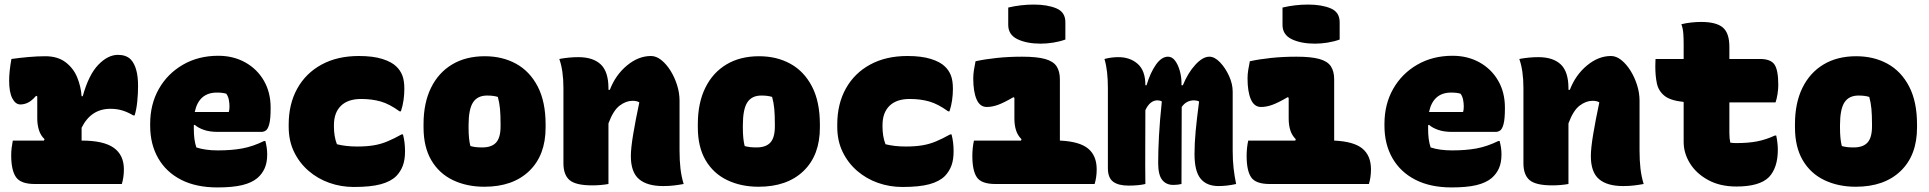

<svg xmlns="http://www.w3.org/2000/svg" viewBox="-20 -805 8440 840"><path d="M36 -190H172L175 -196Q158 -212 150.5 -235.5Q143 -259 143 -287V-383L138 -386Q119 -364 102.5 -356Q86 -348 69 -348Q48 -348 34 -374.5Q20 -401 20 -452Q20 -493 30 -547Q65 -552 104.5 -555.5Q144 -559 178 -559Q232 -559 266.5 -533Q301 -507 317.5 -467Q334 -427 337 -384H342Q368 -478 410 -521.5Q452 -565 496 -565Q532 -565 552 -545Q584 -511 584 -429Q584 -395 580.5 -360.5Q577 -326 569 -300H563Q540 -314 516 -321.5Q492 -329 463 -329Q378 -329 337 -246V-190Q433 -190 477.5 -158.5Q522 -127 522 -64Q522 -45 519.5 -29Q517 -13 513 0H132Q71 0 50 -30Q29 -60 29 -126Q29 -143 31 -158.5Q33 -174 36 -190Z M935 -561Q1001 -561 1053 -532Q1105 -503 1134.5 -452Q1164 -401 1164 -334V-331Q1164 -284 1158 -262Q1152 -240 1143 -234Q1134 -228 1124 -228H932Q897 -228 871.5 -237Q846 -246 832 -259L828 -257V-240Q828 -218 830.5 -198Q833 -178 839 -160Q878 -147 933 -147Q993 -147 1039.5 -155.5Q1086 -164 1135 -188H1141Q1145 -172 1147 -158Q1149 -144 1149 -129Q1149 -94 1138 -69Q1127 -44 1106 -26Q1081 -5 1039 5Q997 15 931 15Q838 15 772.5 -18.5Q707 -52 672 -113Q637 -174 637 -255V-263Q637 -349 675 -416Q713 -483 780.5 -522Q848 -561 935 -561ZM929 -400Q850 -400 832 -315H981Q984 -324 984 -339Q984 -354 981 -369Q978 -384 970 -395Q954 -400 929 -400Z M1550 -560Q1612 -560 1653 -547Q1694 -534 1714 -514Q1731 -498 1740 -475.5Q1749 -453 1749 -416Q1749 -392 1745.5 -367Q1742 -342 1734 -318H1728Q1684 -350 1645.5 -361Q1607 -372 1560 -372Q1502 -372 1471.5 -342Q1441 -312 1441 -258V-250Q1441 -231 1444 -211.5Q1447 -192 1454 -174Q1493 -164 1543 -164Q1583 -164 1614 -169Q1645 -174 1674 -186Q1703 -198 1737 -217H1743Q1752 -183 1752 -143Q1752 -106 1742.5 -80.5Q1733 -55 1714 -35Q1690 -11 1646 1Q1602 13 1528 13Q1472 13 1421 -5Q1370 -23 1330 -57.5Q1290 -92 1266.5 -140.5Q1243 -189 1243 -250V-260Q1243 -350 1280.5 -417.5Q1318 -485 1387 -522.5Q1456 -560 1550 -560Z M2101 -559Q2178 -559 2238 -526Q2298 -493 2332.5 -426.5Q2367 -360 2367 -261V-247Q2367 -126 2295.5 -57Q2224 12 2099 12Q2022 12 1961.5 -17Q1901 -46 1867 -104Q1833 -162 1833 -248V-262Q1833 -354 1865.5 -420.5Q1898 -487 1958 -523Q2018 -559 2101 -559ZM2111 -387Q2069 -387 2049.5 -357Q2030 -327 2030 -257V-246Q2030 -221 2032 -201Q2034 -181 2038 -166Q2049 -163 2060.5 -161.5Q2072 -160 2090 -160Q2131 -160 2150.5 -181.5Q2170 -203 2170 -252V-263Q2170 -301 2167.5 -328.5Q2165 -356 2158 -381Q2139 -387 2111 -387Z M2642 0Q2608 6 2571 6Q2499 6 2472 -17Q2445 -40 2445 -91V-420Q2445 -496 2427 -547Q2448 -551 2469 -553Q2490 -555 2510 -555Q2575 -555 2608.5 -523Q2642 -491 2642 -419V-412H2648Q2673 -477 2723 -518.5Q2773 -560 2828 -560Q2851 -560 2873 -542.5Q2895 -525 2913 -496.5Q2931 -468 2942 -433.5Q2953 -399 2953 -365V-146Q2953 -103 2957 -68Q2961 -33 2971 0Q2949 4 2928 6.5Q2907 9 2881 9Q2811 9 2775.5 -21.5Q2740 -52 2740 -122Q2740 -157 2750.5 -219.5Q2761 -282 2777 -357Q2767 -364 2747 -364Q2719 -364 2691 -343Q2663 -322 2642 -265Z M3301 -559Q3378 -559 3438 -526Q3498 -493 3532.5 -426.5Q3567 -360 3567 -261V-247Q3567 -126 3495.5 -57Q3424 12 3299 12Q3222 12 3161.5 -17Q3101 -46 3067 -104Q3033 -162 3033 -248V-262Q3033 -354 3065.5 -420.5Q3098 -487 3158 -523Q3218 -559 3301 -559ZM3311 -387Q3269 -387 3249.5 -357Q3230 -327 3230 -257V-246Q3230 -221 3232 -201Q3234 -181 3238 -166Q3249 -163 3260.5 -161.5Q3272 -160 3290 -160Q3331 -160 3350.5 -181.5Q3370 -203 3370 -252V-263Q3370 -301 3367.5 -328.5Q3365 -356 3358 -381Q3339 -387 3311 -387Z M3950 -560Q4012 -560 4053 -547Q4094 -534 4114 -514Q4131 -498 4140 -475.5Q4149 -453 4149 -416Q4149 -392 4145.5 -367Q4142 -342 4134 -318H4128Q4084 -350 4045.5 -361Q4007 -372 3960 -372Q3902 -372 3871.5 -342Q3841 -312 3841 -258V-250Q3841 -231 3844 -211.5Q3847 -192 3854 -174Q3893 -164 3943 -164Q3983 -164 4014 -169Q4045 -174 4074 -186Q4103 -198 4137 -217H4143Q4152 -183 4152 -143Q4152 -106 4142.5 -80.5Q4133 -55 4114 -35Q4090 -11 4046 1Q4002 13 3928 13Q3872 13 3821 -5Q3770 -23 3730 -57.5Q3690 -92 3666.5 -140.5Q3643 -189 3643 -250V-260Q3643 -350 3680.5 -417.5Q3718 -485 3787 -522.5Q3856 -560 3950 -560Z M4241 -190H4447L4449 -196Q4432 -213 4425 -235.5Q4418 -258 4418 -286V-377L4414 -380Q4371 -355 4345.5 -346Q4320 -337 4297 -337Q4267 -337 4252.5 -370.5Q4238 -404 4238 -462Q4238 -480 4241 -499Q4244 -518 4248 -537Q4289 -546 4341 -551.5Q4393 -557 4452 -557Q4516 -557 4552 -547Q4588 -537 4602.5 -515Q4617 -493 4617 -458V-190Q4703 -186 4740.5 -155Q4778 -124 4778 -64Q4778 -45 4775.5 -29Q4773 -13 4769 0H4335Q4274 0 4254 -29Q4234 -58 4234 -123Q4234 -158 4241 -190ZM4391 -772Q4446 -785 4503 -785Q4562 -785 4601.5 -768.5Q4641 -752 4641 -708V-632Q4616 -623 4587.5 -618.5Q4559 -614 4533 -614Q4472 -614 4431.5 -633.5Q4391 -653 4391 -696Z M4991 0Q4962 7 4917 7Q4873 7 4850 -10Q4827 -27 4827 -69V-419Q4827 -457 4823.5 -488.5Q4820 -520 4812 -547Q4842 -555 4873 -555Q4924 -555 4957.5 -525.5Q4991 -496 4991 -433V-432H4996Q5013 -488 5037.5 -522.5Q5062 -557 5090 -557Q5108 -557 5121 -539.5Q5134 -522 5141.5 -495.5Q5149 -469 5149 -442Q5149 -437 5149 -432H5155Q5177 -486 5209.5 -521.5Q5242 -557 5271 -557Q5294 -557 5317.5 -532.5Q5341 -508 5357 -473Q5373 -438 5373 -404V-146Q5373 -103 5377 -68.5Q5381 -34 5388 0Q5348 9 5311 9Q5259 9 5232.5 -23.5Q5206 -56 5206 -131Q5206 -178 5211 -231.5Q5216 -285 5226 -361Q5216 -366 5204 -366Q5170 -366 5150 -337Q5150 -168 5149 0Q5133 4 5113 4Q5082 4 5064.5 -18Q5047 -40 5047 -92Q5047 -145 5050.5 -210.5Q5054 -276 5063 -361Q5055 -366 5044 -366Q5011 -366 4991 -323Q4991 -242 4990.5 -161.5Q4990 -81 4991 0Z M5441 -190H5647L5649 -196Q5632 -213 5625 -235.5Q5618 -258 5618 -286V-377L5614 -380Q5571 -355 5545.5 -346Q5520 -337 5497 -337Q5467 -337 5452.5 -370.5Q5438 -404 5438 -462Q5438 -480 5441 -499Q5444 -518 5448 -537Q5489 -546 5541 -551.5Q5593 -557 5652 -557Q5716 -557 5752 -547Q5788 -537 5802.5 -515Q5817 -493 5817 -458V-190Q5903 -186 5940.5 -155Q5978 -124 5978 -64Q5978 -45 5975.5 -29Q5973 -13 5969 0H5535Q5474 0 5454 -29Q5434 -58 5434 -123Q5434 -158 5441 -190ZM5591 -772Q5646 -785 5703 -785Q5762 -785 5801.5 -768.5Q5841 -752 5841 -708V-632Q5816 -623 5787.5 -618.5Q5759 -614 5733 -614Q5672 -614 5631.5 -633.5Q5591 -653 5591 -696Z M6335 -561Q6401 -561 6453 -532Q6505 -503 6534.5 -452Q6564 -401 6564 -334V-331Q6564 -284 6558 -262Q6552 -240 6543 -234Q6534 -228 6524 -228H6332Q6297 -228 6271.5 -237Q6246 -246 6232 -259L6228 -257V-240Q6228 -218 6230.5 -198Q6233 -178 6239 -160Q6278 -147 6333 -147Q6393 -147 6439.5 -155.5Q6486 -164 6535 -188H6541Q6545 -172 6547 -158Q6549 -144 6549 -129Q6549 -94 6538 -69Q6527 -44 6506 -26Q6481 -5 6439 5Q6397 15 6331 15Q6238 15 6172.5 -18.5Q6107 -52 6072 -113Q6037 -174 6037 -255V-263Q6037 -349 6075 -416Q6113 -483 6180.5 -522Q6248 -561 6335 -561ZM6329 -400Q6250 -400 6232 -315H6381Q6384 -324 6384 -339Q6384 -354 6381 -369Q6378 -384 6370 -395Q6354 -400 6329 -400Z M6842 0Q6808 6 6771 6Q6699 6 6672 -17Q6645 -40 6645 -91V-420Q6645 -496 6627 -547Q6648 -551 6669 -553Q6690 -555 6710 -555Q6775 -555 6808.5 -523Q6842 -491 6842 -419V-412H6848Q6873 -477 6923 -518.5Q6973 -560 7028 -560Q7051 -560 7073 -542.5Q7095 -525 7113 -496.5Q7131 -468 7142 -433.5Q7153 -399 7153 -365V-146Q7153 -103 7157 -68Q7161 -33 7171 0Q7149 4 7128 6.5Q7107 9 7081 9Q7011 9 6975.5 -21.5Q6940 -52 6940 -122Q6940 -157 6950.5 -219.5Q6961 -282 6977 -357Q6967 -364 6947 -364Q6919 -364 6891 -343Q6863 -322 6842 -265Z M7223 -547H7346V-615Q7346 -636 7344.5 -658Q7343 -680 7336 -699Q7356 -704 7378.5 -706.5Q7401 -709 7423 -709Q7488 -709 7517 -685Q7546 -661 7546 -600V-547H7680Q7727 -547 7743.5 -522.5Q7760 -498 7760 -433Q7760 -414 7756.5 -392.5Q7753 -371 7748 -357H7546V-223Q7546 -211 7547 -200.5Q7548 -190 7550 -181Q7556 -180 7562.5 -179.5Q7569 -179 7576 -179Q7629 -179 7667.5 -186.5Q7706 -194 7745 -212H7751Q7758 -178 7758 -150Q7758 -71 7719 -30Q7678 11 7577 11Q7505 11 7453 -17.5Q7401 -46 7373.5 -90.5Q7346 -135 7346 -184V-359Q7288 -365 7262 -386Q7236 -407 7229 -439.5Q7222 -472 7222 -514Q7222 -528 7222.5 -535Q7223 -542 7223 -547Z M8101 -559Q8178 -559 8238 -526Q8298 -493 8332.5 -426.5Q8367 -360 8367 -261V-247Q8367 -126 8295.5 -57Q8224 12 8099 12Q8022 12 7961.5 -17Q7901 -46 7867 -104Q7833 -162 7833 -248V-262Q7833 -354 7865.5 -420.5Q7898 -487 7958 -523Q8018 -559 8101 -559ZM8111 -387Q8069 -387 8049.5 -357Q8030 -327 8030 -257V-246Q8030 -221 8032 -201Q8034 -181 8038 -166Q8049 -163 8060.5 -161.5Q8072 -160 8090 -160Q8131 -160 8150.5 -181.5Q8170 -203 8170 -252V-263Q8170 -301 8167.5 -328.5Q8165 -356 8158 -381Q8139 -387 8111 -387Z"/></svg>

Font: Recursive Mn Csl St Blk
Style: Regular
Weight: 900
Monospace: yes
Version: Version 1.079;hotconv 1.0.112;makeotfexe 2.5.65598; ttfautoh